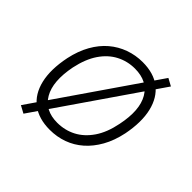

<svg xmlns="http://www.w3.org/2000/svg" viewBox="-148 -674 858 858"><g transform="rotate(45 281.0 -245.5)"><path d="M242 8Q172 8 127.5 -25.5Q83 -59 68 -122.5Q53 -186 71 -274Q83 -330 107 -372.5Q131 -415 164 -443Q197 -471 237.5 -485.5Q278 -500 322 -500Q392 -500 435.5 -466.5Q479 -433 494 -370Q509 -307 492 -220Q480 -163 456 -120.5Q432 -78 399.5 -49.5Q367 -21 327 -6.5Q287 8 242 8ZM243 -38Q291 -38 331.5 -59Q372 -80 401.5 -123Q431 -166 444 -232Q466 -338 432 -396.5Q398 -455 318 -455Q271 -455 230.5 -434Q190 -413 161 -370.5Q132 -328 118 -262Q97 -155 131 -96.5Q165 -38 243 -38ZM108 40 73 21 453 -531 488 -512Z"/></g></svg>

Font: Nunito Sans 7pt SemiCondensed ExtraLight
Style: Italic
Weight: 250
Width: 4
Italic angle: -9°
Designer: Vernon Adams
Foundry: Vernon Adams
Version: Version 3.101;gftools[0.9.27]